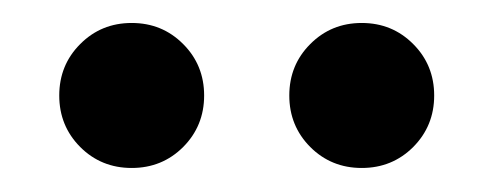

<svg xmlns="http://www.w3.org/2000/svg" viewBox="-20 -750 418 163"><path d="M225.6 -668.9Q225.6 -694.8 243.4 -712.6Q261.2 -730.5 287.1 -730.5Q313 -730.5 330.8 -712.6Q348.6 -694.8 348.6 -668.9Q348.6 -643.1 330.8 -625.2Q313 -607.4 287.1 -607.4Q261.2 -607.4 243.4 -625.2Q225.6 -643.1 225.6 -668.9ZM30.3 -668.9Q30.3 -694.8 48.1 -712.6Q65.9 -730.5 91.8 -730.5Q117.7 -730.5 135.5 -712.6Q153.3 -694.8 153.3 -668.9Q153.3 -643.1 135.5 -625.2Q117.7 -607.4 91.8 -607.4Q65.9 -607.4 48.1 -625.2Q30.3 -643.1 30.3 -668.9Z"/></svg>

Font: Reddit Sans A
Style: Regular
Weight: 400
Designer: Stephen Hutchings
Foundry: Reddit
Version: Version 1.013